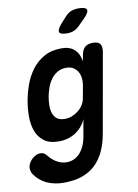

<svg xmlns="http://www.w3.org/2000/svg" viewBox="-145 -855 854 1187"><g transform="rotate(-10 282.0 -262.0)"><path d="M344.2 -105.3Q333.7 -80.2 316.4 -60Q299.1 -39.9 277 -25.7Q255 -11.5 228.5 -3.7Q202.1 4 172.6 4Q112.6 4 78.9 -22Q45.2 -48.1 30.3 -88.8Q15.5 -129.6 15.6 -179.5Q15.8 -229.4 24.1 -276.1Q32.8 -325.2 50.7 -375.2Q68.6 -425.3 99.5 -466.6Q130.4 -508 176.5 -534Q222.6 -560 288 -560Q338.1 -560 367.3 -533.1Q396.5 -506.1 403.2 -458.1L410 -494Q415.4 -527.5 432.9 -543.7Q450.5 -560 484 -560Q516.5 -560 528.5 -543.7Q540.4 -527.5 535 -494L447.5 0Q436.5 64.4 413.6 113.1Q390.7 161.7 355.4 194.7Q320 227.7 271 244.4Q222 261 157.4 261Q126.6 261 99.6 255.2Q72.6 249.4 49.5 238.3Q26.4 227.1 7.9 210.9Q-10.6 194.7 -25.1 173.5Q-31.5 163.1 -34.2 151.3Q-36.9 139.5 -34.9 127Q-32.5 114.8 -25.4 102.4Q-18.3 89.9 -7.3 79.6Q3.7 69.4 17 62.8Q30.4 56.3 45.2 56.3Q54.8 56.3 63.5 59.7Q72.3 63.2 79 71.5Q89.1 83.8 101.1 95.9Q113.1 108.1 127.8 117.6Q142.4 127.1 159.7 133.3Q177 139.5 197.3 139.5Q218.8 139.5 239.3 131.3Q259.7 123.1 277 105.6Q294.4 88.1 306.9 62Q319.4 36 326 0ZM232.3 -126.5Q255.8 -126.5 277.9 -135.2Q300 -143.9 317.9 -158.4Q335.9 -172.8 347.9 -192Q359.9 -211.1 363.2 -232.3L378.5 -315.3Q381.8 -337.9 378.8 -359.6Q375.9 -381.3 365.3 -398.5Q354.7 -415.7 337.3 -426.1Q319.9 -436.5 295.7 -436.5Q261.8 -436.5 237.5 -421.6Q213.2 -406.8 197 -383.8Q180.7 -360.9 171.1 -332.8Q161.4 -304.7 156.4 -277.2Q151.8 -250.1 151.6 -223.5Q151.3 -196.8 158.7 -175.1Q166 -153.4 183.5 -140Q200.9 -126.5 232.3 -126.5ZM339.6 -645Q294.6 -645 289.5 -661.9Q284.5 -678.8 317.3 -715L348.2 -749.2Q367.9 -770.6 388 -777.8Q408.2 -785 433.6 -785Q478.9 -785 484.1 -767.6Q489.3 -750.2 454.5 -715.8L417.4 -678.8Q400.5 -661.2 381.2 -653.1Q361.9 -645 339.6 -645Z"/></g></svg>

Font: Maple Mono
Style: Italic
Weight: 400
Italic angle: -10°
Monospace: yes
Designer: subframe7536
Version: Version 7.300